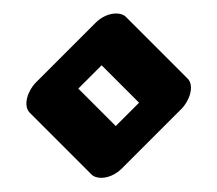

<svg xmlns="http://www.w3.org/2000/svg" viewBox="-20 -472 316 280"><path d="M94.2 -342.8 128.2 -376.8 182.8 -322.2 148.8 -288.2ZM32.3 -351.7C20.9 -340.3 12.8 -318.2 23.5 -307.5L113.5 -217.5C121.1 -209.9 141.6 -210.3 157.7 -226.3L244.7 -313.3C256.1 -324.7 264.2 -346.8 253.5 -357.5L163.5 -447.5C155.9 -455.1 135.4 -454.7 119.3 -438.7Z"/></svg>

Font: Tape
Style: Regular
Weight: 500
Foundry: Cannot Into Space Fonts
Version: Version 0.97